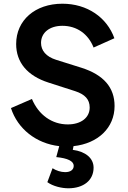

<svg xmlns="http://www.w3.org/2000/svg" viewBox="-20 -777 687 1034"><path d="M348 237C430 237 484 194 484 126C484 75 441 39 372 30L376 10C508 -4 597 -89 597 -206C597 -306 538 -374 419 -412L282 -455C228 -472 201 -505 201 -546C201 -601 247 -638 316 -638C393 -638 455 -595 484 -521L596 -571C556 -683 450 -757 316 -757C169 -757 67 -668 67 -540C67 -442 126 -369 242 -332L385 -286C437 -269 463 -242 463 -198C463 -143 416 -107 345 -107C260 -107 188 -158 152 -244L39 -195C75 -83 175 -4 299 10L283 69C345 75 377 91 377 116C377 137 360 150 331 150C308 150 283 142 263 129L235 204C265 226 312 237 348 237Z"/></svg>

Font: Mluvka
Style: Bold
Weight: 700
Designer: Modified by Jiří Krblich, Original typeface by Gumpita Rahayu
Foundry: Gumpita Rahayu & Jiří Krblich
Version: Version 2.000;Glyphs 3.1.1 (3134)